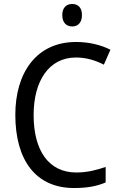

<svg xmlns="http://www.w3.org/2000/svg" viewBox="-20 -935 604 965"><path d="M343 -915C314 -915 293 -897 293 -859C293 -821 314 -802 343 -802C371 -802 392 -821 392 -859C392 -897 372 -915 343 -915ZM362 -646C416 -646 463 -630 502 -610L535 -685C486 -710 426 -724 362 -724C163 -724 57 -569 57 -358C57 -131 159 10 352 10C419 10 466 1 511 -18V-96C465 -80 417 -68 364 -68C224 -68 149 -179 149 -357C149 -527 225 -646 362 -646Z"/></svg>

Font: Noto Sans Khmer UI SemiCondensed
Style: Regular
Weight: 400
Width: 4
Designer: Danh Hong and the Monotype Design Team
Foundry: Monotype Imaging Inc.
Version: Version 2.002